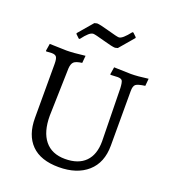

<svg xmlns="http://www.w3.org/2000/svg" viewBox="-155 -983 992 1110"><g transform="rotate(20 340.5 -427.5)"><path d="M227 -98C198.3 -133.3 184 -184 184 -250L192 -544C193.3 -563.3 198.2 -576.8 206.5 -584.5C214.8 -592.2 231.3 -597.7 256 -601L260 -646C210.7 -640 172.7 -637 146 -637C126.7 -637 92 -638 42 -640L35 -596L37 -592L71 -594C85.7 -594 95.5 -590.3 100.5 -583C105.5 -575.7 108 -561.3 108 -540V-209C108 -138.3 127 -83.8 165 -45.5C203 -7.2 259.2 12 333.5 12C407.8 12 466.7 -7.2 510 -45.5C553.3 -83.8 575 -138 575 -208V-544C575 -564.7 579.2 -578.3 587.5 -585C595.8 -591.7 614.7 -597 644 -601L648 -646C604.7 -640 569.3 -637 542 -637C522.7 -637 488 -638 438 -640L431 -596L433 -592L476 -594C490.7 -594 500.2 -590.8 504.5 -584.5C508.8 -578.2 511.7 -563.3 513 -540L519 -214C519 -159.3 504.7 -117.5 476 -88.5C447.3 -59.5 405.8 -45 351.5 -45C297.2 -45 255.7 -62.7 227 -98ZM334 -828.5C295.3 -839.5 270.3 -845 259 -845L243 -841L167 -752V-747L189 -726H195C209 -744.7 221.2 -758.5 231.5 -767.5C241.8 -776.5 251 -781 259 -781C267 -781 290.3 -775.5 329 -764.5C367.7 -753.5 392.7 -748 404 -748L420 -752L496 -841V-846L474 -867H468C454 -849 441.7 -835.3 431 -826C420.3 -816.7 411.2 -812 403.5 -812C395.8 -812 372.7 -817.5 334 -828.5Z"/></g></svg>

Font: Alegreya SC
Style: Regular
Weight: 400
Designer: Juan Pablo del Peral
Foundry: Juan Pablo del Peral
Version: Version 1.003